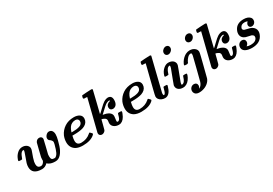

<svg xmlns="http://www.w3.org/2000/svg" viewBox="43 -1759 4306 3026"><g transform="rotate(-30 2196.0 -246.5)"><path d="M638 -371Q638 -399 662.5 -426Q687 -453 717 -453Q752 -453 770.5 -427.5Q789 -402 789 -361Q789 -320 772 -257Q748 -160 721 -106Q682 -30 630 -4Q606 8 573 8Q506 8 464 -16Q444 -27 435 -39Q388 8 332 8Q156 8 156 -129Q156 -162 166 -197Q176 -232 210 -321Q230 -374 230 -388Q230 -401 222 -401Q188 -401 162 -349Q151 -328 144 -306Q139 -288 135.5 -285Q132 -282 113 -282H106Q81 -282 77 -284Q70 -288 70 -296Q70 -306 80 -328Q99 -378 140 -415Q181 -452 231 -452Q271 -452 300 -434Q329 -416 340 -385Q342 -377 342 -363Q342 -342 328 -308Q290 -208 279 -156Q275 -135 275 -114Q275 -43 340 -43Q379 -43 406 -99V-124Q407 -153 409 -162Q411 -173 438 -281Q465 -389 467 -396Q473 -409 475 -411Q496 -444 536 -444Q557 -444 571.5 -431.5Q586 -419 586 -399V-392Q586 -386 557.5 -270Q529 -154 527 -147Q525 -134 525 -112Q525 -76 537.5 -60Q550 -44 581 -44Q598 -44 606 -48Q614 -52 625 -64Q640 -79 651 -102Q673 -147 696 -236Q702 -262 702 -273Q699 -305 651 -336Q638 -350 638 -371Z M994 -123Q994 -44 1075 -44Q1174 -44 1245 -106Q1257 -118 1262 -118Q1268 -118 1280 -105Q1301 -84 1302 -79Q1303 -71 1291 -59Q1220 8 1075 8Q998 8 948 -20Q870 -68 870 -166Q870 -224 893 -281Q928 -358 999 -405Q1070 -452 1170 -452Q1228 -452 1267 -427Q1306 -402 1306 -354Q1306 -339 1301 -320Q1283 -259 1208 -232Q1145 -211 1037 -211H1007L1005 -200Q994 -157 994 -123ZM1225 -351Q1225 -373 1209 -387Q1193 -401 1168 -401Q1134 -401 1104 -386Q1049 -360 1020 -262H1042Q1080 -262 1109 -265.5Q1138 -269 1166 -277.5Q1194 -286 1209.5 -304.5Q1225 -323 1225 -351Z M1421 8Q1400 8 1385.5 -5Q1371 -18 1371 -38V-50Q1427 -280 1514 -622H1510Q1509 -622 1505 -622.5Q1501 -623 1494.5 -623.5Q1488 -624 1483 -624Q1478 -624 1472 -624Q1466 -624 1462 -624.5Q1458 -625 1457 -625Q1445 -628 1445 -642Q1445 -647 1449 -661.5Q1453 -676 1455 -679Q1459 -683 1461 -684Q1464 -686 1539 -690Q1614 -694 1628 -694Q1646 -694 1649 -679Q1649 -674 1601 -481Q1552 -287 1553 -287Q1554 -287 1571 -300Q1591 -317 1628 -354Q1680 -405 1711 -425Q1748 -449 1787 -452Q1859 -452 1859 -370Q1859 -321 1838.5 -290.5Q1818 -260 1777 -256H1774Q1750 -256 1734.5 -270Q1719 -284 1719 -308Q1719 -341 1740 -361.5Q1761 -382 1793 -388V-393Q1792 -401 1785 -401Q1752 -401 1712 -373Q1694 -360 1634 -303L1584 -256Q1588 -256 1600 -253Q1648 -245 1673 -231Q1718 -209 1730 -170Q1732 -162 1732 -145Q1732 -133 1727.5 -105Q1723 -77 1723 -70Q1723 -59 1723.5 -54.5Q1724 -50 1727.5 -47Q1731 -44 1739 -44Q1761 -44 1778 -76Q1788 -95 1798 -135Q1803 -155 1807 -158.5Q1811 -162 1831 -162H1837Q1862 -162 1866 -160Q1873 -156 1873 -148Q1873 -136 1862 -112Q1827 -20 1764 3Q1752 6 1749 6Q1737 8 1730 8Q1678 8 1642 -19.5Q1606 -47 1606 -94Q1606 -100 1608.5 -116Q1611 -132 1611 -139Q1611 -173 1581 -187Q1553 -204 1535 -204L1532 -205L1511 -122Q1493 -50 1488.5 -37.5Q1484 -25 1473 -14Q1463 -4 1455 -1Q1438 8 1421 8Z M2058 -123Q2058 -44 2139 -44Q2238 -44 2309 -106Q2321 -118 2326 -118Q2332 -118 2344 -105Q2365 -84 2366 -79Q2367 -71 2355 -59Q2284 8 2139 8Q2062 8 2012 -20Q1934 -68 1934 -166Q1934 -224 1957 -281Q1992 -358 2063 -405Q2134 -452 2234 -452Q2292 -452 2331 -427Q2370 -402 2370 -354Q2370 -339 2365 -320Q2347 -259 2272 -232Q2209 -211 2101 -211H2071L2069 -200Q2058 -157 2058 -123ZM2289 -351Q2289 -373 2273 -387Q2257 -401 2232 -401Q2198 -401 2168 -386Q2113 -360 2084 -262H2106Q2144 -262 2173 -265.5Q2202 -269 2230 -277.5Q2258 -286 2273.5 -304.5Q2289 -323 2289 -351Z M2566 -68Q2566 -43 2578 -43Q2586 -43 2594 -52Q2611 -71 2627 -135Q2628 -139 2629 -144Q2630 -149 2631 -151Q2632 -153 2632.5 -155.5Q2633 -158 2635 -158.5Q2637 -159 2638.5 -160.5Q2640 -162 2645 -162Q2650 -162 2653.5 -162Q2657 -162 2666 -162Q2691 -162 2695 -160Q2702 -156 2702 -148Q2702 -144 2699 -135Q2666 -14 2595 5Q2584 8 2570 8Q2535 8 2505.5 -6.5Q2476 -21 2461 -44Q2448 -64 2448 -88Q2448 -105 2475 -211Q2496 -297 2513 -364L2578 -622H2574Q2573 -622 2569 -622.5Q2565 -623 2558.5 -623.5Q2552 -624 2547 -624Q2542 -624 2536 -624Q2530 -624 2526 -624.5Q2522 -625 2521 -625Q2509 -628 2509 -642Q2509 -647 2513 -661.5Q2517 -676 2519 -679Q2523 -683 2525 -684Q2528 -686 2603 -690Q2678 -694 2692 -694Q2710 -694 2713 -679Q2713 -672 2567 -86Q2566 -81 2566 -68Z M2957 -562Q2933 -562 2918.5 -577.5Q2904 -593 2904 -615Q2904 -643 2922.5 -664Q2941 -685 2966 -692Q2976 -694 2982 -694Q3007 -694 3022.5 -679.5Q3038 -665 3038 -641Q3038 -609 3012 -585.5Q2986 -562 2957 -562ZM2804 -418Q2846 -452 2887 -452Q2932 -452 2962 -433Q2992 -414 3001 -380Q3003 -372 3003 -364Q3003 -350 3000 -341Q3000 -339 2977 -277.5Q2954 -216 2930 -153L2906 -90Q2899 -69 2899 -55Q2898 -46 2899.5 -44.5Q2901 -43 2909 -43Q2958 -48 2985 -143Q2989 -157 2993.5 -159.5Q2998 -162 3022 -162Q3047 -162 3051 -160Q3058 -156 3058 -148Q3058 -133 3038 -93Q2996 -13 2928 4Q2917 7 2898 7Q2849 7 2817.5 -17.5Q2786 -42 2786 -85Q2786 -87 2786.5 -91.5Q2787 -96 2787.5 -99Q2788 -102 2789 -104Q2789 -105 2812 -167Q2835 -229 2859 -291Q2883 -353 2883 -354Q2890 -375 2890 -389Q2891 -398 2889.5 -399.5Q2888 -401 2880 -401Q2832 -396 2804 -302Q2800 -287 2795.5 -284.5Q2791 -282 2766 -282Q2742 -282 2738 -284Q2731 -288 2731 -296Q2731 -300 2734 -309Q2754 -377 2804 -418Z M3300 -616Q3300 -646 3323.5 -670Q3347 -694 3379 -694Q3404 -694 3419.5 -679.5Q3435 -665 3435 -640Q3435 -611 3411.5 -586.5Q3388 -562 3355 -562Q3332 -562 3316 -577Q3300 -592 3300 -616ZM3283 -375Q3283 -389 3280.5 -394.5Q3278 -400 3266 -400Q3236 -400 3208 -371Q3180 -342 3164 -308Q3159 -295 3158 -292Q3144 -282 3140 -282H3123Q3098 -282 3094 -284Q3087 -288 3087 -296Q3087 -306 3109 -344Q3144 -401 3201 -433Q3239 -452 3276 -452Q3336 -452 3373 -417Q3400 -392 3400 -355Q3400 -341 3381 -265Q3363 -195 3349 -138Q3300 60 3296 69Q3280 115 3237.5 148.5Q3195 182 3140 194Q3114 201 3082 201Q3028 201 3005 170Q2990 151 2990 126Q2990 91 3013 67Q3036 43 3071 43Q3096 43 3111 58Q3126 73 3126 99Q3123 122 3111 140Q3108 143 3107 145Q3106 147 3107 147Q3110 146 3113 144Q3155 123 3175 64Q3178 55 3228.5 -144Q3279 -343 3281 -355Q3283 -367 3283 -375Z M3494 8Q3473 8 3458.5 -5Q3444 -18 3444 -38V-50Q3500 -280 3587 -622H3583Q3582 -622 3578 -622.5Q3574 -623 3567.5 -623.5Q3561 -624 3556 -624Q3551 -624 3545 -624Q3539 -624 3535 -624.5Q3531 -625 3530 -625Q3518 -628 3518 -642Q3518 -647 3522 -661.5Q3526 -676 3528 -679Q3532 -683 3534 -684Q3537 -686 3612 -690Q3687 -694 3701 -694Q3719 -694 3722 -679Q3722 -674 3674 -481Q3625 -287 3626 -287Q3627 -287 3644 -300Q3664 -317 3701 -354Q3753 -405 3784 -425Q3821 -449 3860 -452Q3932 -452 3932 -370Q3932 -321 3911.5 -290.5Q3891 -260 3850 -256H3847Q3823 -256 3807.5 -270Q3792 -284 3792 -308Q3792 -341 3813 -361.5Q3834 -382 3866 -388V-393Q3865 -401 3858 -401Q3825 -401 3785 -373Q3767 -360 3707 -303L3657 -256Q3661 -256 3673 -253Q3721 -245 3746 -231Q3791 -209 3803 -170Q3805 -162 3805 -145Q3805 -133 3800.5 -105Q3796 -77 3796 -70Q3796 -59 3796.5 -54.5Q3797 -50 3800.5 -47Q3804 -44 3812 -44Q3834 -44 3851 -76Q3861 -95 3871 -135Q3876 -155 3880 -158.5Q3884 -162 3904 -162H3910Q3935 -162 3939 -160Q3946 -156 3946 -148Q3946 -136 3935 -112Q3900 -20 3837 3Q3825 6 3822 6Q3810 8 3803 8Q3751 8 3715 -19.5Q3679 -47 3679 -94Q3679 -100 3681.5 -116Q3684 -132 3684 -139Q3684 -173 3654 -187Q3626 -204 3608 -204L3605 -205L3584 -122Q3566 -50 3561.5 -37.5Q3557 -25 3546 -14Q3536 -4 3528 -1Q3511 8 3494 8Z M4088 -57Q4118 -44 4159 -44Q4251 -44 4276 -104Q4279 -113 4279 -124Q4279 -135 4277 -140Q4269 -157 4243 -168Q4241 -169 4196.5 -178.5Q4152 -188 4148 -190Q4114 -201 4092.5 -227Q4071 -253 4071 -291Q4071 -334 4101 -381Q4149 -452 4258 -452Q4336 -452 4373 -412Q4391 -393 4391 -364Q4391 -332 4370 -310Q4349 -288 4317 -288Q4295 -288 4282.5 -301.5Q4270 -315 4270 -334Q4270 -362 4299 -391Q4276 -401 4248 -401Q4189 -401 4169 -360Q4161 -344 4161 -334Q4161 -322 4171 -312Q4178 -304 4188 -300.5Q4198 -297 4233 -289Q4288 -278 4309 -266Q4371 -230 4371 -167Q4371 -142 4360 -114Q4312 8 4153 8Q4121 8 4086 1Q4040 -9 4015 -32.5Q3990 -56 3990 -90Q3990 -127 4013 -152Q4036 -177 4072 -177Q4097 -177 4112 -162Q4127 -147 4127 -121Q4123 -80 4088 -57Z"/></g></svg>

Font: KaTeX_Main
Style: Bold Italic
Weight: 700
Version: Version 1.1; ttfautohint (v1.3)